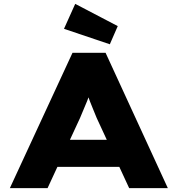

<svg xmlns="http://www.w3.org/2000/svg" viewBox="-20 -973 919 993"><path d="M31 0 355 -700H526L848 0H648L480 -363Q470 -388 461 -409.5Q452 -431 444.5 -450.5Q437 -470 430.5 -490Q424 -510 419 -531L457 -532Q451 -510 444.5 -489.5Q438 -469 430 -449Q422 -429 413 -408.5Q404 -388 394 -363L226 0ZM185 -110 246 -250H632L669 -110ZM548 -744 311 -824 369 -953 589 -838Z"/></svg>

Font: Lexend Mega ExtraBold
Style: Regular
Weight: 800
Designer: Bonnie Shaver-Troup, Thomas Jockin
Foundry: Lexend
Version: Version 1.007